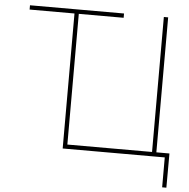

<svg xmlns="http://www.w3.org/2000/svg" viewBox="-59 -786 983 999"><g transform="rotate(5 433.0 -286.0)"><path d="M57.1 -705.1V-727.5H548.3V-705.1ZM778.8 0H291.5V-727.5H314V-22.5H756.3V-727.5H778.8ZM824.7 156.2V0H772V-22.5H847.2L846.7 156.2Z"/></g></svg>

Font: Inter 17pt Thin
Style: Regular
Weight: 250
Version: Version 4.001;git-66647c0bb